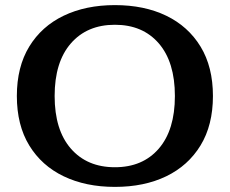

<svg xmlns="http://www.w3.org/2000/svg" viewBox="-20 -717 900 752"><path d="M430 15Q316 15 229.5 -26.5Q143 -68 94.5 -147.5Q46 -227 46 -341Q46 -455 94.5 -534.5Q143 -614 229.5 -655.5Q316 -697 430 -697Q545 -697 631 -655.5Q717 -614 765.5 -534.5Q814 -455 814 -341Q814 -227 765.5 -147.5Q717 -68 631 -26.5Q545 15 430 15ZM430 -62Q539 -62 602 -135Q665 -208 665 -341Q665 -474 602 -547Q539 -620 430 -620Q321 -620 257.5 -547Q194 -474 194 -341Q194 -208 257.5 -135Q321 -62 430 -62Z"/></svg>

Font: Montagu Slab 16pt Medium
Style: Regular
Weight: 500
Designer: Florian Karsten
Foundry: Florian Karsten
Version: Version 1.000; ttfautohint (v1.8.3)